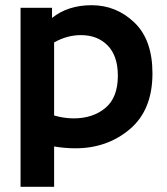

<svg xmlns="http://www.w3.org/2000/svg" viewBox="-20 -560 643 738"><path d="M263 -105Q337 -105 385 -145Q433 -185 433 -269Q433 -345 394 -385Q355 -425 291 -425Q238 -425 188 -397V-116Q227 -105 263 -105ZM270 10Q230 10 188 3V158H59V-530H180V-491Q241 -540 332 -540Q427 -540 496.5 -473.5Q566 -407 566 -278Q566 -137 479 -63.5Q392 10 270 10Z"/></svg>

Font: Roundo SemiBold
Style: Regular
Weight: 600
Designer: Namrata Goyal (Gurmukhi), Shiva Nallaperumal (Latin)
Foundry: Indian Type Foundry
Version: Version 1.000;PS 1.0;hotconv 1.0.88;makeotf.lib2.5.647800